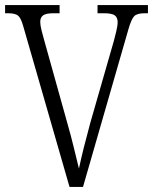

<svg xmlns="http://www.w3.org/2000/svg" viewBox="-20 -734 601 754"><path d="M71 -632Q62 -664 50.5 -673Q39 -682 11 -682H0V-714H214V-682H191Q160 -682 149 -673.5Q138 -665 138 -648Q138 -635 143.5 -613.5Q149 -592 153 -578L244 -252Q260 -196 270 -154Q280 -112 290 -72Q299 -114 309 -154Q319 -194 335 -253L427 -573Q431 -588 436.5 -610.5Q442 -633 442 -647Q442 -665 431 -673.5Q420 -682 387 -682H363V-714H561V-682H549Q519 -682 507.5 -671Q496 -660 484 -618L306 0H253Z"/></svg>

Font: Noto Serif Tamil Condensed Light
Style: Regular
Weight: 300
Width: 3
Designer: Indian Type Foundry, Tom Grace, and the Monotype Design Team
Foundry: Monotype Imaging Inc.
Version: Version 2.004; ttfautohint (v1.8.4.7-5d5b)